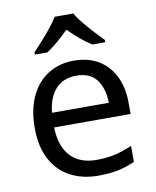

<svg xmlns="http://www.w3.org/2000/svg" viewBox="-86 -925 737 908"><g transform="rotate(-10 282.0 -471.0)"><path d="M292 -639Q361 -639 410.5 -609Q460 -579 486.5 -524.5Q513 -470 513 -397V-344H146Q148 -253 192.5 -205.5Q237 -158 317 -158Q368 -158 407.5 -167.5Q447 -177 489 -195V-118Q448 -100 408 -91.5Q368 -83 313 -83Q237 -83 178.5 -114Q120 -145 87.5 -206.5Q55 -268 55 -357Q55 -445 84.5 -508Q114 -571 167.5 -605Q221 -639 292 -639ZM291 -567Q228 -567 191.5 -526.5Q155 -486 148 -414H421Q420 -482 389 -524.5Q358 -567 291 -567ZM329 -859Q341 -837 363.5 -809.5Q386 -782 410.5 -755.5Q435 -729 454 -710V-699H392Q366 -715 338 -738.5Q310 -762 283 -789Q256 -762 229 -739Q202 -716 176 -699H116V-710Q135 -730 158.5 -756Q182 -782 204 -809.5Q226 -837 239 -859Z"/></g></svg>

Font: Noto Sans Kannada UI
Style: Regular
Weight: 400
Designer: Jelle Bosma - Monotype Design Team
Foundry: Monotype Imaging Inc.
Version: Version 2.005; ttfautohint (v1.8.4.7-5d5b)